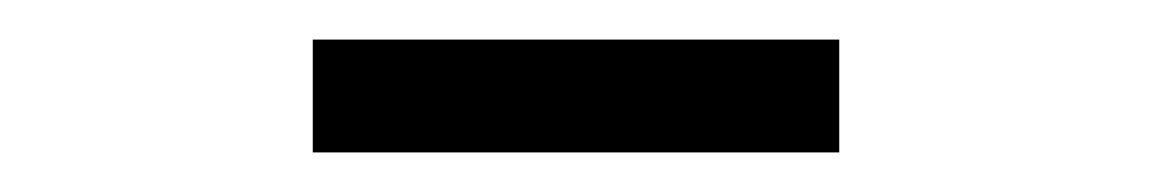

<svg xmlns="http://www.w3.org/2000/svg" viewBox="-20 -678 582 97"><path d="M138 -601V-658H404V-601Z"/></svg>

Font: TypoPRO Source Sans Pro
Style: Regular
Weight: 400
Designer: Paul D. Hunt
Foundry: Adobe Systems Incorporated
Version: Version 2.020;PS 2.000;hotconv 1.0.86;makeotf.lib2.5.63406